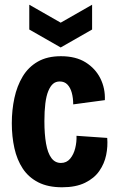

<svg xmlns="http://www.w3.org/2000/svg" viewBox="-20 -780 486 813"><path d="M243 13Q183 13 142 -8Q101 -29 76.5 -66Q52 -103 41 -152.5Q30 -202 30 -258Q30 -314 41 -365Q52 -416 76 -456Q100 -496 140 -519Q180 -542 238 -542Q301 -542 342.5 -516Q384 -490 405 -448Q426 -406 424 -356L290 -338Q290 -365 284 -387Q278 -409 265.5 -422Q253 -435 233 -435Q216 -435 204.5 -425Q193 -415 184.5 -394.5Q176 -374 172 -342Q168 -310 168 -267Q168 -212 175 -172Q182 -132 197.5 -111Q213 -90 238 -90Q262 -90 277 -108Q292 -126 298.5 -152.5Q305 -179 304 -205L434 -196Q437 -160 429.5 -123.5Q422 -87 400.5 -56Q379 -25 340 -6Q301 13 243 13ZM104 -760 237 -684 370 -760V-655L237 -579L104 -655Z"/></svg>

Font: Bricolage Grotesque Condensed
Style: Bold
Weight: 700
Width: 3
Designer: Mathieu Triay
Foundry: Atelier Triay
Version: Version 1.001;gftools[0.9.33.dev8+g029e19f]